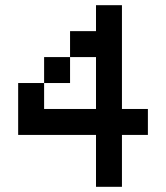

<svg xmlns="http://www.w3.org/2000/svg" viewBox="-20 -720 640 740"><path d="M350 0V-200H50V-400H150V-500H250V-600H350V-700H450V-300H550V-200H450V0ZM150 -300H350V-500H250V-400H150Z"/></svg>

Font: Matrix Sans
Style: Regular
Weight: 400
Designer: Brad Neil
Version: Version 1.100